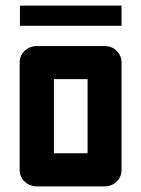

<svg xmlns="http://www.w3.org/2000/svg" viewBox="-20 -664 503 684"><path d="M111 0Q86 0 68 -17Q50 -34 50 -60V-440Q50 -466 68 -483Q86 -500 111 -500H352Q378 -500 395.5 -483Q413 -466 413 -440V-60Q413 -34 395.5 -17Q378 0 352 0ZM172 -118H292V-382H172ZM51 -644H413V-572H51Z"/></svg>

Font: Tschichold
Style: Bold
Weight: 700
Designer: Peter Wiegel
Foundry: Peter Wiegel
Version: Version 1.000; ttfautohint (v1.3)